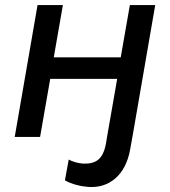

<svg xmlns="http://www.w3.org/2000/svg" viewBox="-20 -540 670 757"><path d="M492 -520 456 -314H192L228 -520H128L38 0H138L178 -229H442L402 0L398 25C386 90 357 107 306 105C285 103 265 97 251 89L236 171C263 187 301 195 328 197C410 203 475 151 493 50L504 -11L592 -520Z"/></svg>

Font: Fixel Display 20240404 Medium
Style: Italic
Weight: 500
Italic angle: -10°
Designer: AlfaBravo + MacPaw
Foundry: Kyrylo Tkachov, Marchela Mozhyna, Serhii Makarenko, Maria Weinstein, Zakhar Kryvoshyya
Version: Version 1.211;Glyphs 3.2 (3225)